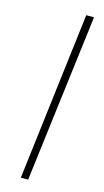

<svg xmlns="http://www.w3.org/2000/svg" viewBox="-119 -796 454 835"><g transform="rotate(15 108.5 -378.0)"><path d="M160 -756H195L101 0H68Z"/></g></svg>

Font: Josefin Sans Thin ExtraLight
Style: Italic
Weight: 250
Italic angle: -7°
Version: Version 2.000